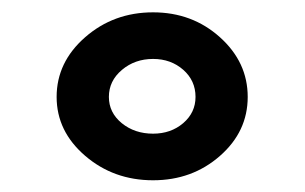

<svg xmlns="http://www.w3.org/2000/svg" viewBox="-20 -741 502 316"><path d="M73.2 -581.5Q73.2 -638.7 120.1 -679.7Q167 -720.7 231.9 -720.7Q296.4 -720.7 342 -679.7Q387.7 -638.7 387.7 -581.5Q387.7 -524.4 342 -484.4Q296.4 -444.3 231.9 -444.3Q167 -444.3 120.1 -484.6Q73.2 -524.9 73.2 -581.5ZM159.2 -581.5Q159.2 -555.7 180.4 -538.3Q201.7 -521 231.9 -521Q261.2 -521 281.5 -538.3Q301.8 -555.7 301.8 -581.5Q301.8 -608.4 281.5 -626.2Q261.2 -644 231.9 -644Q202.1 -644 180.7 -626Q159.2 -607.9 159.2 -581.5Z"/></svg>

Font: Bert Sans Black
Style: Regular
Weight: 900
Designer: Christian Robertson, Adam Twardoch, & Cristiano Sobral
Foundry: Google
Version: Version 12.135;January 10, 2020;FontCreator 12.0.0.2547 64-b